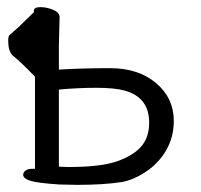

<svg xmlns="http://www.w3.org/2000/svg" viewBox="-20 -502 563 538"><path d="M78 -287Q41 -326 15 -347Q3 -359 3 -388Q3 -399 6 -403L33 -427Q60 -453 75 -468V-472Q75 -482 93 -482Q111 -482 129 -474.5Q147 -467 147 -454L145 -375V-307Q209 -311 288.5 -311Q368 -311 417.5 -269Q467 -227 467 -163Q467 -119 446.5 -82.5Q426 -46 390.5 -22Q355 2 322 8Q270 16 197 16L147 15Q85 11 65 4.5Q45 -2 45 -12Q45 -19 51.5 -24Q58 -29 69 -29H78ZM398 -158Q398 -229 330 -248Q302 -256 250 -256Q198 -256 145 -251V-35L171 -34Q264 -34 309.5 -50.5Q355 -67 376.5 -92.5Q398 -118 398 -158Z"/></svg>

Font: QiushuiShotai Bright
Style: Regular
Weight: 400
Designer: Christian Thalmann (Catharsis Fonts)
Version: Version 1.250;